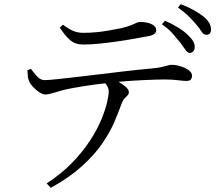

<svg xmlns="http://www.w3.org/2000/svg" viewBox="-20 -830 1040 918"><path d="M886 -577Q876 -578 866.5 -592Q857 -606 842 -626Q827 -645 807 -668Q787 -691 754 -714L769 -731Q805 -715 833 -697.5Q861 -680 878 -663Q896 -646 904 -632Q912 -618 911 -602Q910 -591 903.5 -584Q897 -577 886 -577ZM203 47Q275 0 326 -53Q377 -106 411.5 -159.5Q446 -213 465 -259.5Q484 -306 492 -341Q500 -376 500 -392Q500 -407 491.5 -420.5Q483 -434 463 -452L506 -461Q524 -452 545 -440Q566 -428 581 -415Q596 -402 596 -389Q596 -380 589.5 -373.5Q583 -367 575 -359Q567 -351 562 -336Q548 -297 527 -247.5Q506 -198 469 -144Q432 -90 372.5 -36Q313 18 223 68ZM197 -378Q186 -378 169 -388.5Q152 -399 137.5 -415Q123 -431 118 -445Q114 -454 113 -466Q112 -478 111 -494L128 -501Q142 -481 158 -464Q174 -447 193 -447Q213 -447 253.5 -451.5Q294 -456 347.5 -462Q401 -468 461.5 -475.5Q522 -483 582.5 -490Q643 -497 699 -502Q734 -505 753 -509.5Q772 -514 782.5 -517Q793 -520 800 -520Q821 -520 843.5 -513Q866 -506 882 -494.5Q898 -483 898 -469Q898 -457 892.5 -450Q887 -443 870 -443Q858 -443 831 -446.5Q804 -450 767 -450Q731 -450 665 -447Q599 -444 525 -437Q479 -432 428 -425Q377 -418 336 -410.5Q295 -403 277 -398Q254 -392 234 -385.5Q214 -379 197 -378ZM378 -617Q340 -617 315.5 -638Q291 -659 266 -698L281 -712Q310 -690 331.5 -681.5Q353 -673 378 -673Q408 -673 440 -676Q472 -679 502.5 -684.5Q533 -690 558 -695Q588 -702 604.5 -708.5Q621 -715 631 -720Q641 -725 650 -725Q683 -725 705 -714.5Q727 -704 727 -685Q727 -675 717.5 -667.5Q708 -660 684 -656Q655 -651 616.5 -644Q578 -637 535 -631Q492 -625 451.5 -621Q411 -617 378 -617ZM965 -664Q953 -664 944 -678.5Q935 -693 919 -712Q902 -732 882.5 -751.5Q863 -771 831 -794L844 -810Q881 -796 907.5 -781Q934 -766 953 -751Q972 -735 980.5 -720Q989 -705 989 -689Q989 -677 983 -670Q977 -663 965 -664Z"/></svg>

Font: Noto Serif HK ExtraLight
Style: Regular
Weight: 400
Version: Version 2.002-H1;hotconv 1.1.0;makeotfexe 2.6.0